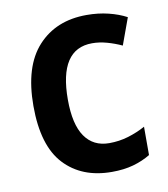

<svg xmlns="http://www.w3.org/2000/svg" viewBox="-69 -612 594 680"><g transform="rotate(-10 228.5 -271.5)"><path d="M280 10Q172 10 109 -57.5Q46 -125 46 -268Q46 -410 111.5 -481.5Q177 -553 287 -553Q329 -553 365.5 -544Q402 -535 430 -520L395 -424Q369 -436 342 -443.5Q315 -451 289 -451Q170 -451 170 -269Q170 -180 200.5 -136Q231 -92 288 -92Q324 -92 357 -102Q390 -112 419 -128V-26Q391 -9 357 0.5Q323 10 280 10Z"/></g></svg>

Font: Noto Sans Georgian SemiCondensed SemiBold
Style: Regular
Weight: 600
Width: 4
Designer: Monotype Design Team, Akaki Razmadze
Foundry: Google LLC
Version: Version 2.005; ttfautohint (v1.8.4.7-5d5b)